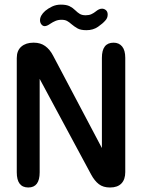

<svg xmlns="http://www.w3.org/2000/svg" viewBox="-20 -806 643 830"><path d="M102.5 4.5Q52.5 4.5 52.5 -61V-555Q52.5 -587.5 72.2 -604.5Q92 -621.5 124 -621.5H126.5Q155 -621.5 175.2 -607Q195.5 -592.5 209.5 -565.5L420.5 -166V-556Q420.5 -621.5 471 -621.5Q494.5 -621.5 508 -605Q521.5 -588.5 521.5 -556V-62Q521.5 -30 504.8 -12.8Q488 4.5 456 4.5H455Q426 4.5 407.2 -10Q388.5 -24.5 374 -51.5L151.5 -465V-61Q151.5 4.5 102.5 4.5ZM353.5 -675.5Q329 -675.5 315.2 -683.2Q301.5 -691 289 -701.5Q279 -710.5 269.8 -715.5Q260.5 -720.5 246 -720.5Q231.5 -720.5 219.8 -715.5Q208 -710.5 198.5 -704Q183 -693 173.5 -693Q165 -693 159 -700.5Q153 -708 153 -718.5Q153 -739 175.5 -759Q188 -769.5 205.2 -777.8Q222.5 -786 243 -786Q267.5 -786 281.2 -779Q295 -772 306 -761Q315 -752 324.8 -746Q334.5 -740 350.5 -740Q365 -740 375.2 -744.8Q385.5 -749.5 394 -756.5Q400 -761.5 406.8 -765Q413.5 -768.5 421 -768.5Q430.5 -768.5 438 -762Q445.5 -755.5 445.5 -743Q445.5 -728 435.5 -717.5Q424.5 -704.5 403.5 -690Q382.5 -675.5 353.5 -675.5Z"/></svg>

Font: Sono Medium
Style: Regular
Weight: 500
Designer: Tyler Finck
Foundry: Tyler Finck
Version: Version 2.112